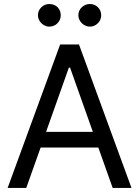

<svg xmlns="http://www.w3.org/2000/svg" viewBox="-20 -926 686 946"><path d="M17.6 0 276.4 -707H369.1L627.9 0H535.2L464.4 -199.2H180.2L109.4 0ZM437.5 -276.4 325.2 -592.8H319.3L207 -276.4ZM167 -850.6Q167 -874 183.6 -890.1Q200.2 -906.2 222.7 -906.2Q247.6 -906.2 263.4 -890.6Q279.3 -875 279.3 -850.6Q279.3 -828.1 263.2 -811.5Q247.1 -794.9 222.7 -794.9Q208.5 -794.9 195.6 -802.7Q182.6 -810.5 174.8 -823.5Q167 -836.4 167 -850.6ZM366.2 -850.6Q366.2 -874.5 383.1 -890.4Q399.9 -906.2 422.9 -906.2Q446.3 -906.2 462.4 -890.4Q478.5 -874.5 478.5 -850.6Q478.5 -835.9 471.2 -823.2Q463.9 -810.5 450.9 -802.7Q438 -794.9 422.9 -794.9Q408.2 -794.9 395 -802.7Q381.8 -810.5 374 -823.5Q366.2 -836.4 366.2 -850.6Z"/></svg>

Font: Pretendard
Style: Regular
Weight: 400
Designer: Base glyphs from Inter by Rasmus Andersson; Hangeul glyphs from Noto Sans CJK(Source Han Sans) by Jang Soo-young and Kan
Foundry: Kil Hyung-jin
Version: Version 1.309